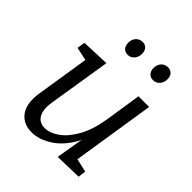

<svg xmlns="http://www.w3.org/2000/svg" viewBox="-207 -879 1020 1020"><g transform="rotate(45 302.5 -369.5)"><path d="M471 -62 547 -45 541 -1 388 3 414 -150Q374 -71 315 -31Q256 9 197 9Q142 9 109.5 -25.5Q77 -60 77 -122Q77 -146 81 -167L128 -465L53 -481L60 -526L219 -532L163 -183Q159 -155 159 -144Q159 -101 178 -78.5Q197 -56 230 -56Q269 -56 310.5 -85.5Q352 -115 385 -174.5Q418 -234 432 -321L464 -528H544ZM224 -691Q224 -716 238.5 -732Q253 -748 276 -748Q295 -748 306.5 -735.5Q318 -723 318 -701Q318 -676 303.5 -659.5Q289 -643 267 -643Q247 -643 235.5 -656Q224 -669 224 -691ZM414 -691Q414 -716 428.5 -732Q443 -748 466 -748Q486 -748 497.5 -735.5Q509 -723 509 -701Q509 -676 494.5 -659.5Q480 -643 457 -643Q438 -643 426 -656Q414 -669 414 -691Z"/></g></svg>

Font: Bitter Pro
Style: Italic
Weight: 400
Italic angle: -9°
Designer: Sol Matas, and Bitter project Authors
Foundry: Sol Matas
Version: Version 1.010